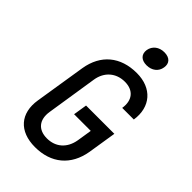

<svg xmlns="http://www.w3.org/2000/svg" viewBox="-278 -1046 1157 1157"><g transform="rotate(45 300.0 -468.0)"><path d="M385 -814C430 -814 463 -840 469 -880C476 -920 452 -946 406 -946C361 -946 328 -920 321 -880C315 -840 339 -814 385 -814ZM258 10C396 10 488 -67 511 -202L540 -385H299L285 -297H427L412 -202C399 -125 347 -78 272 -78C198 -78 159 -125 171 -202L222 -529C234 -605 289 -652 363 -652C437 -652 475 -604 463 -529H562C581 -654 506 -740 377 -740C238 -740 146 -663 124 -529L72 -202C51 -72 124 10 258 10Z"/></g></svg>

Font: JetBrains Mono Medium
Style: Italic
Weight: 436
Italic angle: -9°
Monospace: yes
Designer: Philipp Nurullin, Konstantin Bulenkov
Foundry: JetBrains
Version: Version 2.305